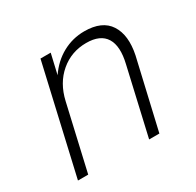

<svg xmlns="http://www.w3.org/2000/svg" viewBox="-115 -624 770 753"><g transform="rotate(-30 270.0 -247.5)"><path d="M35.6 0 147.5 -487.8H193.8L172.9 -397.5Q204.6 -444.3 250.5 -469.5Q296.4 -494.6 349.1 -494.6Q429.7 -494.6 461.7 -445.1Q493.7 -395.5 476.6 -312.5L404.3 0H357.9L426.8 -300.8Q444.3 -374 420.4 -412.6Q396.5 -451.2 333 -451.2Q265.6 -451.2 215.8 -408.9Q166 -366.7 149.4 -293.9L82 0Z"/></g></svg>

Font: HK Grotesk Light Legacy Italic
Style: Regular
Weight: 300
Italic angle: -13°
Designer: Alfredo Marco Pradil
Foundry: Hanken Design Co.
Version: Version 2.022;PS 002.022;hotconv 1.0.88;makeotf.lib2.5.64775